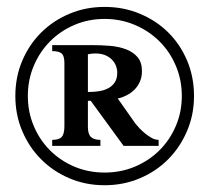

<svg xmlns="http://www.w3.org/2000/svg" viewBox="-20 -530 603 562"><path d="M547.9 -249Q547.9 -194.3 527.6 -146.7Q507.3 -99.1 472.2 -63.7Q437 -28.3 389.2 -8.1Q341.3 12.2 286.1 12.2Q231 12.2 183.3 -8.1Q135.7 -28.3 100.6 -63.5Q65.4 -98.6 45.2 -146.2Q24.9 -193.8 24.9 -249Q24.9 -304.7 45.2 -352.3Q65.4 -399.9 100.6 -434.8Q135.7 -469.7 183.3 -489.7Q231 -509.8 286.1 -509.8Q341.8 -509.8 389.6 -489.7Q437.5 -469.7 472.7 -434.8Q507.8 -399.9 527.8 -352.3Q547.9 -304.7 547.9 -249ZM512.2 -249Q512.2 -296.4 494.6 -337.6Q477.1 -378.9 446.5 -409.2Q416 -439.5 374.8 -457Q333.5 -474.6 286.1 -474.6Q238.8 -474.6 197.8 -457Q156.7 -439.5 126.5 -408.9Q96.2 -378.4 78.9 -337.4Q61.5 -296.4 61.5 -249Q61.5 -202.1 78.9 -161.1Q96.2 -120.1 126.5 -89.8Q156.7 -59.6 197.8 -42.2Q238.8 -24.9 286.1 -24.9Q333.5 -24.9 374.8 -42.2Q416 -59.6 446.5 -89.8Q477.1 -120.1 494.6 -161.1Q512.2 -202.1 512.2 -249ZM341.8 -103 245.6 -234.9H237.3V-158.7Q237.3 -137.2 246.3 -128.9Q255.4 -120.6 273.9 -120.6V-103H132.8V-120.6Q152.8 -120.6 160.6 -129.2Q168.5 -137.7 168.5 -160.6V-345.7Q168.5 -366.2 160.6 -373.3Q152.8 -380.4 132.8 -380.4V-397.9H251Q276.4 -397.9 302.2 -395.8Q328.1 -393.6 348.9 -385.7Q369.6 -377.9 382.6 -362.8Q395.5 -347.7 395.5 -321.8Q395.5 -304.2 389.2 -290.3Q382.8 -276.4 372.6 -266.6Q362.3 -256.8 349.6 -250.5Q336.9 -244.1 324.7 -241.7L376.5 -168Q380.9 -162.6 388.4 -154.5Q396 -146.5 405 -139.2Q414.1 -131.8 424.1 -126.2Q434.1 -120.6 444.3 -120.6V-103ZM323.2 -317.4Q323.2 -327.6 319.3 -337.6Q315.4 -347.7 307.4 -355.7Q299.3 -363.8 287.4 -368.7Q275.4 -373.5 258.8 -373.5Q253.4 -373.5 249.3 -373Q245.1 -372.6 242.7 -372.1Q239.7 -371.6 237.3 -371.1V-260.7Q253.4 -260.7 268.8 -262.9Q284.2 -265.1 296.4 -271.5Q308.6 -277.8 315.9 -288.8Q323.2 -299.8 323.2 -317.4Z"/></svg>

Font: Scheherazade
Style: Bold
Weight: 700
Version: Version 2.100 (build 932/914)